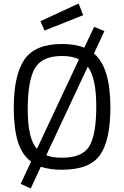

<svg xmlns="http://www.w3.org/2000/svg" viewBox="-20 -951 702 1087"><path d="M331 10Q262 10 211 -7L154 116L97 90L156 -36Q103 -76 80.5 -151Q58 -226 58 -343Q58 -525 118 -613.5Q178 -702 331 -702Q406 -702 457 -681L513 -799L571 -775L512 -648Q605 -570 605 -343Q605 -156 546 -73Q487 10 331 10ZM331 -634Q218 -634 177.5 -564.5Q137 -495 137 -330.5Q137 -166 189 -108L427 -615Q389 -634 331 -634ZM331 -58Q446 -58 485.5 -123Q525 -188 525 -349Q525 -510 477 -574L242 -72Q276 -58 331 -58ZM209 -831 425 -931 451 -865 232 -778Z"/></svg>

Font: Titillium Web[RUS by Daymarius]
Style: Regular
Weight: 400
Designer: Cyrillization by Daymarius
Foundry: Cyrillization by Daymarius
Version: Version 1.002 September 11, 2018